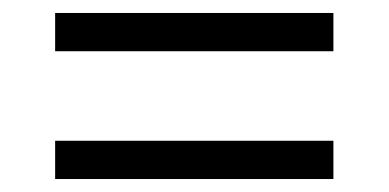

<svg xmlns="http://www.w3.org/2000/svg" viewBox="-20 -505 599 296"><path d="M65 -426V-485H494V-426ZM65 -229V-288H494V-229Z"/></svg>

Font: Noto Serif Makasar
Style: Regular
Weight: 400
Designer: Sérgio Martins
Version: Version 1.001; ttfautohint (v1.8.4.7-5d5b)